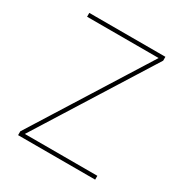

<svg xmlns="http://www.w3.org/2000/svg" viewBox="-169 -857 942 987"><g transform="rotate(30 302.5 -363.5)"><path d="M75.3 0V-22.7L502.8 -704.5H78.1V-727.3H529.8V-704.5L102.3 -22.7H532.7V0Z"/></g></svg>

Font: Inter P Thin
Style: Regular
Weight: 100
Designer: Rasmus Andersson
Foundry: rsms
Version: Version 3.018;git-588b23468